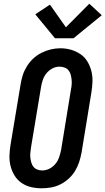

<svg xmlns="http://www.w3.org/2000/svg" viewBox="-20 -1006 568 1034"><path d="M205 8Q175 8 147 1.5Q119 -5 96 -21Q73 -37 58.5 -60.5Q44 -84 37 -111.5Q30 -139 31 -168.5Q32 -198 37 -228L91 -552Q95 -578 103 -602.5Q111 -627 125.5 -650Q140 -673 160 -691.5Q180 -710 204.5 -722Q229 -734 254 -740Q279 -746 305 -746Q335 -746 362.5 -738Q390 -730 413 -714.5Q436 -699 450.5 -675Q465 -651 472 -623.5Q479 -596 478 -566.5Q477 -537 472 -507L419 -183Q414 -157 406 -132.5Q398 -108 384 -85Q370 -62 349.5 -43.5Q329 -25 305 -13Q281 -1 255.5 3.5Q230 8 205 8ZM207 -88Q227 -88 246 -97.5Q265 -107 278.5 -123.5Q292 -140 298.5 -159.5Q305 -179 309 -198L362 -523Q365 -537 366 -551Q367 -565 365.5 -578.5Q364 -592 360.5 -605Q357 -618 348.5 -628Q340 -638 327 -642.5Q314 -647 300 -647Q280 -647 261.5 -637Q243 -627 230 -611Q217 -595 210.5 -575.5Q204 -556 201 -537L147 -212Q145 -198 143.5 -184Q142 -170 143.5 -157Q145 -144 148.5 -131Q152 -118 160 -108Q168 -98 180.5 -93Q193 -88 207 -88ZM276 -800 170 -929 249 -981 335 -859 461 -986 528 -924 376 -800Z"/></svg>

Font: Iosevka Slab Oblique
Style: Bold
Weight: 700
Italic angle: -9°
Monospace: yes
Designer: Belleve Invis
Foundry: Belleve Invis
Version: Version 11.1.1; ttfautohint (v1.8.3)